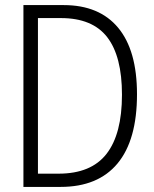

<svg xmlns="http://www.w3.org/2000/svg" viewBox="-20 -734 603 754"><path d="M72 0V-714H230Q370 -714 444 -625Q518 -536 518 -364Q518 -184 441.5 -92Q365 0 218 0ZM210 -52Q338 -52 398.5 -130Q459 -208 459 -362Q459 -513 401 -588Q343 -663 219 -663H129V-52Z"/></svg>

Font: Noto Sans Mono SemiCondensed Light
Style: Regular
Weight: 300
Width: 4
Designer: Monotype Design Team
Foundry: Monotype Imaging Inc.
Version: Version 2.014; ttfautohint (v1.8.4.7-5d5b)